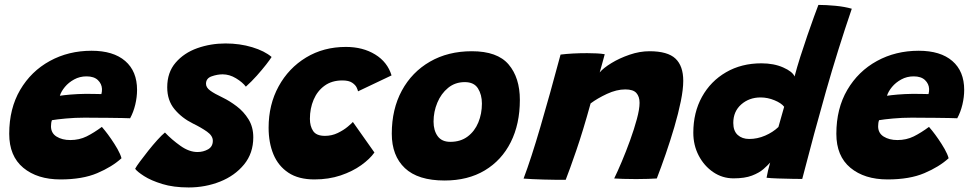

<svg xmlns="http://www.w3.org/2000/svg" viewBox="-20 -744 4054 802"><path d="M487.5 -83Q448 -47 386.2 -20.8Q324.5 5.5 232.5 5.5Q136 5.5 77.2 -43.2Q18.5 -92 18.5 -185Q18.5 -290.5 64.2 -368.5Q110 -446.5 188 -489.2Q266 -532 362.5 -532Q453.5 -532 503 -489.2Q552.5 -446.5 552.5 -368.5Q552.5 -338.5 545 -307Q537.5 -275.5 523.5 -250Q516 -250.5 490.2 -251Q464.5 -251.5 432.2 -251.8Q400 -252 372.2 -252.2Q344.5 -252.5 334 -252.5Q293 -252.5 255.2 -249Q217.5 -245.5 197 -242Q193 -232 193 -216.5Q193 -188 216.2 -173.5Q239.5 -159 273.5 -159Q311 -159 341.8 -174.2Q372.5 -189.5 405.5 -214Q408 -211.5 419.2 -197.5Q430.5 -183.5 444.5 -163.2Q458.5 -143 470.8 -121.5Q483 -100 487.5 -83ZM230 -344Q246 -346.5 274.5 -349Q303 -351.5 339.5 -352Q360.5 -352 379 -351.5Q397.5 -351 403.5 -351Q405 -356 405.5 -361.5Q406 -367 406 -372.5Q405 -394 388.8 -409.5Q372.5 -425 341.5 -425Q313 -425 289.8 -412.2Q266.5 -399.5 251 -380.8Q235.5 -362 230 -344Z M768 39Q704.5 39 657.5 24.5Q610.5 10 581.8 -8.5Q553 -27 544.5 -39Q549.5 -49 564.8 -69.5Q580 -90 599.2 -114.2Q618.5 -138.5 637.2 -159.2Q656 -180 669 -190.5Q697.5 -160.5 733.8 -134.8Q770 -109 805 -109Q829 -109 849 -120.2Q869 -131.5 869 -156Q869 -177 844.5 -194.2Q820 -211.5 786 -228Q739.5 -251 709 -287.8Q678.5 -324.5 678.5 -379.5Q678.5 -441.5 713.5 -482.2Q748.5 -523 804.2 -542.8Q860 -562.5 922 -562.5Q981.5 -562.5 1033.5 -546.8Q1085.5 -531 1114.5 -506Q1108.5 -496 1091.8 -474.5Q1075 -453 1052.8 -428Q1030.5 -403 1007 -382Q993 -400.5 965.8 -417Q938.5 -433.5 910 -433.5Q888 -433.5 864.2 -425.2Q840.5 -417 840.5 -394Q840.5 -378.5 857.8 -365.8Q875 -353 911 -336Q939 -322.5 968.5 -300.2Q998 -278 1018 -245.8Q1038 -213.5 1038 -170.5Q1038 -104 999.5 -57Q961 -10 899.5 14.5Q838 39 768 39Z M1544 -107Q1525 -80 1488.8 -54Q1452.5 -28 1402.8 -11.2Q1353 5.5 1293.5 5.5Q1227 5.5 1184.8 -22.5Q1142.5 -50.5 1122.2 -99.2Q1102 -148 1102 -210.5Q1102 -307 1143.8 -383.2Q1185.5 -459.5 1258.5 -503.8Q1331.5 -548 1425 -548Q1495.5 -548 1547 -516.5Q1598.5 -485 1615.5 -429L1475.5 -362.5Q1475 -367 1470 -378Q1465 -389 1451 -398.5Q1437 -408 1410 -408Q1366 -408 1335.8 -386Q1305.5 -364 1290 -327.5Q1274.5 -291 1274.5 -247.5Q1274.5 -217 1288 -196.8Q1301.5 -176.5 1337.5 -176.5Q1366 -176.5 1390.8 -188.5Q1415.5 -200.5 1432.5 -214.8Q1449.5 -229 1454 -234.5Z M1837 10Q1726 10 1671.2 -41.8Q1616.5 -93.5 1616.5 -185.5Q1616.5 -288 1658.5 -365.5Q1700.5 -443 1776 -486.5Q1851.5 -530 1951 -530Q2057.5 -530 2104.5 -474.8Q2151.5 -419.5 2151.5 -326.5Q2151.5 -226 2113.5 -150.2Q2075.5 -74.5 2005 -32.2Q1934.5 10 1837 10ZM1861 -151.5Q1904 -151.5 1933.5 -173.8Q1963 -196 1978 -232.5Q1993 -269 1993 -311.5Q1993 -348.5 1976.5 -374.8Q1960 -401 1921.5 -401Q1881 -401 1851.8 -377Q1822.5 -353 1806.8 -315.2Q1791 -277.5 1791 -236Q1791 -199 1808.2 -175.2Q1825.5 -151.5 1861 -151.5Z M2343 7Q2325.5 7 2300.8 7Q2276 7 2250.5 6Q2230 5.5 2203.5 4.2Q2177 3 2167 2Q2198.5 -81.5 2237.2 -213.8Q2276 -346 2321.5 -516Q2370 -522 2432.5 -522Q2453.5 -522 2472.8 -521Q2492 -520 2506 -517.5Q2505 -513 2501.2 -499.5Q2497.5 -486 2493 -469.8Q2488.5 -453.5 2485 -441.5Q2500.5 -460 2534 -480.5Q2567.5 -501 2609.8 -515.5Q2652 -530 2693 -530Q2769 -530 2801.5 -499.2Q2834 -468.5 2834 -406.5Q2834 -371 2823.8 -320.8Q2813.5 -270.5 2796.8 -213.5Q2780 -156.5 2760.8 -100.8Q2741.5 -45 2723.5 1.5Q2711.5 2.5 2687.5 3.2Q2663.5 4 2637 4Q2608 4 2582.5 3.2Q2557 2.5 2545.5 1.5Q2559 -26 2577 -68.5Q2595 -111 2612 -158Q2629 -205 2640.2 -246.5Q2651.5 -288 2651.5 -314.5Q2651.5 -340.5 2638.2 -355.5Q2625 -370.5 2592 -370.5Q2555.5 -370.5 2515.2 -351.8Q2475 -333 2447 -312Q2415 -196 2387.2 -115.5Q2359.5 -35 2343 7Z M3182 -1.5Q3183.5 -11.5 3188.2 -31.8Q3193 -52 3197 -65Q3186.5 -53 3168.8 -37.5Q3151 -22 3121 -10.5Q3091 1 3044 1Q2997.5 1 2959.2 -25Q2921 -51 2898.5 -94.2Q2876 -137.5 2876 -189.5Q2876 -274 2912.2 -339.5Q2948.5 -405 3012.8 -442.2Q3077 -479.5 3160.5 -479.5Q3212.5 -479.5 3251.5 -462.2Q3290.5 -445 3299 -424.5Q3308.5 -461.5 3323 -507Q3337.5 -552.5 3352.8 -596.8Q3368 -641 3380.5 -675.2Q3393 -709.5 3398.5 -723.5Q3430.5 -723.5 3469.8 -719.8Q3509 -716 3538 -707.5Q3479.5 -536 3430.2 -363Q3381 -190 3331 3.5Q3317.5 3.5 3288.8 3Q3260 2.5 3229.8 1.5Q3199.5 0.5 3182 -1.5ZM3109.5 -163.5Q3143.5 -163.5 3176 -177.5Q3208.5 -191.5 3231.5 -213.5Q3237 -232.5 3244.2 -258.2Q3251.5 -284 3255.5 -298Q3243.5 -313.5 3215 -325.2Q3186.5 -337 3157 -337Q3109.5 -337 3076.2 -307.8Q3043 -278.5 3043 -230.5Q3043 -197 3061.5 -180.2Q3080 -163.5 3109.5 -163.5Z M3942.5 -83Q3903 -47 3841.2 -20.8Q3779.5 5.5 3687.5 5.5Q3591 5.5 3532.2 -43.2Q3473.5 -92 3473.5 -185Q3473.5 -290.5 3519.2 -368.5Q3565 -446.5 3643 -489.2Q3721 -532 3817.5 -532Q3908.5 -532 3958 -489.2Q4007.5 -446.5 4007.5 -368.5Q4007.5 -338.5 4000 -307Q3992.5 -275.5 3978.5 -250Q3971 -250.5 3945.2 -251Q3919.5 -251.5 3887.2 -251.8Q3855 -252 3827.2 -252.2Q3799.5 -252.5 3789 -252.5Q3748 -252.5 3710.2 -249Q3672.5 -245.5 3652 -242Q3648 -232 3648 -216.5Q3648 -188 3671.2 -173.5Q3694.5 -159 3728.5 -159Q3766 -159 3796.8 -174.2Q3827.5 -189.5 3860.5 -214Q3863 -211.5 3874.2 -197.5Q3885.5 -183.5 3899.5 -163.2Q3913.5 -143 3925.8 -121.5Q3938 -100 3942.5 -83ZM3685 -344Q3701 -346.5 3729.5 -349Q3758 -351.5 3794.5 -352Q3815.5 -352 3834 -351.5Q3852.5 -351 3858.5 -351Q3860 -356 3860.5 -361.5Q3861 -367 3861 -372.5Q3860 -394 3843.8 -409.5Q3827.5 -425 3796.5 -425Q3768 -425 3744.8 -412.2Q3721.5 -399.5 3706 -380.8Q3690.5 -362 3685 -344Z"/></svg>

Font: Grandstander ExtraBold
Style: Italic
Weight: 800
Italic angle: -15°
Designer: Tyler Finck
Foundry: Etcetera Type Co
Version: Version 1.200; ttfautohint (v1.8.3)